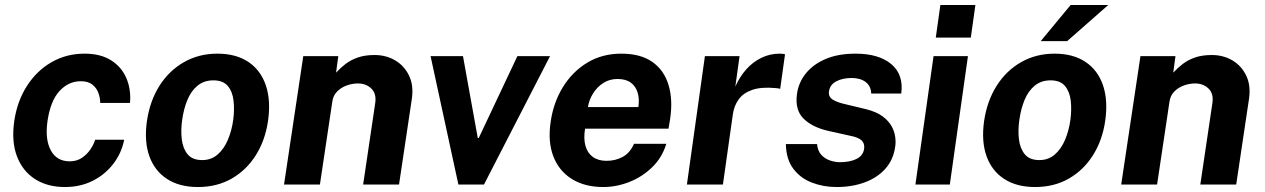

<svg xmlns="http://www.w3.org/2000/svg" viewBox="-20 -743 5092 773"><path d="M241.5 10Q171 10 121 -22Q71 -54 48.2 -113.8Q25.5 -173.5 37.5 -256.5Q49.5 -336.5 88.8 -397.5Q128 -458.5 187.8 -492.8Q247.5 -527 320.5 -527Q384.5 -527 426.8 -500.5Q469 -474 488.5 -429Q508 -384 503.5 -328.5H383.5Q383.5 -349 376 -369.2Q368.5 -389.5 351.5 -402.8Q334.5 -416 305.5 -416Q256 -416 219.8 -376.8Q183.5 -337.5 171.5 -257.5Q160.5 -182 184.5 -137.8Q208.5 -93.5 260.5 -93.5Q289.5 -93.5 310.5 -108Q331.5 -122.5 344.8 -142.8Q358 -163 363 -180.5H480Q469.5 -127 436.5 -83.8Q403.5 -40.5 353.5 -15.2Q303.5 10 241.5 10Z M776.5 10Q702.5 10 652.5 -22.5Q602.5 -55 581.2 -114.5Q560 -174 571.5 -255.5Q583.5 -337 622.2 -398Q661 -459 721 -493Q781 -527 855 -527Q930 -527 979.8 -493.8Q1029.5 -460.5 1050.2 -399.5Q1071 -338.5 1059 -255.5Q1047.5 -177.5 1009.8 -117.8Q972 -58 912.8 -24Q853.5 10 776.5 10ZM794 -98.5Q830.5 -98.5 856.2 -121Q882 -143.5 897.5 -180.2Q913 -217 919 -260.5Q924.5 -301.5 920.2 -338Q916 -374.5 897 -397Q878 -419.5 839 -419.5Q801.5 -419.5 775.5 -398.2Q749.5 -377 734.5 -340.8Q719.5 -304.5 713.5 -260.5Q707.5 -220 711.8 -182.8Q716 -145.5 735.2 -122Q754.5 -98.5 794 -98.5Z M1123.5 0 1201 -517H1342L1333 -450.5Q1350.5 -469.5 1371.2 -485.5Q1392 -501.5 1420.5 -511.5Q1449 -521.5 1488.5 -521.5Q1534.5 -521.5 1571.2 -499.8Q1608 -478 1627 -438.2Q1646 -398.5 1638 -344.5L1586.5 0H1442L1490.5 -327Q1496.5 -365.5 1475.2 -386.2Q1454 -407 1421 -407Q1398 -407 1375.5 -398.8Q1353 -390.5 1337.2 -374.5Q1321.5 -358.5 1318 -334.5L1268 0Z M1825.5 0 1713.5 -517H1844L1903.5 -187.5H1907.5L2063 -517H2194.5L1928.5 0Z M2409 10Q2334.5 10 2282.5 -22.2Q2230.5 -54.5 2207.8 -113.5Q2185 -172.5 2197 -252.5Q2208 -330 2246.2 -392.2Q2284.5 -454.5 2344.5 -490.8Q2404.5 -527 2481.5 -527Q2559 -527 2606.2 -493.8Q2653.5 -460.5 2671.5 -401.2Q2689.5 -342 2678 -264.5L2671.5 -225H2335.5Q2329 -185.5 2337 -156.2Q2345 -127 2366.8 -111.2Q2388.5 -95.5 2422 -95.5Q2458 -95.5 2487.2 -111.5Q2516.5 -127.5 2532.5 -164H2662.5Q2646 -109 2606 -70Q2566 -31 2514 -10.5Q2462 10 2409 10ZM2347 -312H2550Q2555 -343 2547.5 -369Q2540 -395 2520 -410Q2500 -425 2466 -425Q2434 -425 2408.8 -408.8Q2383.5 -392.5 2367.5 -366.5Q2351.5 -340.5 2347 -312Z M2745.5 0 2818 -517H2957.5L2940.5 -394.5Q2958 -434 2984.5 -463.8Q3011 -493.5 3045.2 -510.2Q3079.5 -527 3119.5 -527Q3126.5 -527 3132.2 -526.2Q3138 -525.5 3140.5 -524L3121 -385Q3117 -387 3111.2 -387.5Q3105.5 -388 3101 -388.5Q3044.5 -393.5 3008.8 -381.2Q2973 -369 2954.2 -343.2Q2935.5 -317.5 2930.5 -283L2890.5 0Z M3348 10Q3295 10 3248.8 -7.8Q3202.5 -25.5 3173.8 -63.8Q3145 -102 3144 -163H3269.5Q3272 -135.5 3286.8 -119.5Q3301.5 -103.5 3322 -96.8Q3342.5 -90 3361.5 -90Q3402 -90 3428.5 -103.2Q3455 -116.5 3459 -144Q3462 -165 3449 -177.5Q3436 -190 3402.5 -196.5L3317 -215.5Q3251.5 -230 3215.8 -264.8Q3180 -299.5 3188.5 -363.5Q3194.5 -410 3224 -447Q3253.5 -484 3304 -505.5Q3354.5 -527 3424 -527Q3518 -527 3568.2 -485Q3618.5 -443 3608.5 -366.5H3487.5Q3486.5 -396.5 3465.2 -412.8Q3444 -429 3408.5 -429Q3372.5 -429 3346.8 -415.5Q3321 -402 3317.5 -374.5Q3314.5 -354 3332.2 -342.2Q3350 -330.5 3389.5 -322L3468.5 -303Q3509.5 -292.5 3533.8 -274.2Q3558 -256 3569.8 -234.5Q3581.5 -213 3584.2 -191.2Q3587 -169.5 3584 -152Q3577 -100.5 3545 -64.2Q3513 -28 3462 -9Q3411 10 3348 10Z M3665.5 0 3738.5 -517H3877L3804 0ZM3747.5 -591.5 3766 -723H3907L3888.5 -591.5Z M4147 10Q4073 10 4023 -22.5Q3973 -55 3951.8 -114.5Q3930.5 -174 3942 -255.5Q3954 -337 3992.8 -398Q4031.5 -459 4091.5 -493Q4151.5 -527 4225.5 -527Q4300.5 -527 4350.2 -493.8Q4400 -460.5 4420.8 -399.5Q4441.5 -338.5 4429.5 -255.5Q4418 -177.5 4380.2 -117.8Q4342.5 -58 4283.2 -24Q4224 10 4147 10ZM4164.5 -98.5Q4201 -98.5 4226.8 -121Q4252.5 -143.5 4268 -180.2Q4283.5 -217 4289.5 -260.5Q4295 -301.5 4290.8 -338Q4286.5 -374.5 4267.5 -397Q4248.5 -419.5 4209.5 -419.5Q4172 -419.5 4146 -398.2Q4120 -377 4105 -340.8Q4090 -304.5 4084 -260.5Q4078 -220 4082.2 -182.8Q4086.5 -145.5 4105.8 -122Q4125 -98.5 4164.5 -98.5ZM4170 -577.5 4290.5 -723H4442L4276.5 -577.5Z M4494 0 4571.5 -517H4712.5L4703.5 -450.5Q4721 -469.5 4741.8 -485.5Q4762.5 -501.5 4791 -511.5Q4819.5 -521.5 4859 -521.5Q4905 -521.5 4941.8 -499.8Q4978.5 -478 4997.5 -438.2Q5016.5 -398.5 5008.5 -344.5L4957 0H4812.5L4861 -327Q4867 -365.5 4845.8 -386.2Q4824.5 -407 4791.5 -407Q4768.5 -407 4746 -398.8Q4723.5 -390.5 4707.8 -374.5Q4692 -358.5 4688.5 -334.5L4638.5 0Z"/></svg>

Font: Public Sans Thin
Style: Bold Italic
Weight: 700
Italic angle: -8°
Version: Version 2.001